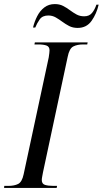

<svg xmlns="http://www.w3.org/2000/svg" viewBox="-45 -922 504 942"><path d="M-25 0 -24 -10H-4Q25 -10 44 -19.5Q63 -29 71 -67L194 -640Q196 -653 197 -661.5Q198 -670 198 -675Q198 -693 183.5 -698.5Q169 -704 142 -704H124L126 -714H385L383 -704H363Q334 -704 314.5 -694Q295 -684 287 -643L166 -77Q164 -66 162 -55.5Q160 -45 160 -39Q160 -20 175.5 -15Q191 -10 217 -10H235L233 0ZM336 -785Q312 -785 294 -794.5Q276 -804 260.5 -815.5Q245 -827 228.5 -836.5Q212 -846 192 -846Q163 -846 149.5 -826.5Q136 -807 128 -787H117Q124 -816 137.5 -842.5Q151 -869 172.5 -885.5Q194 -902 224 -902Q247 -902 264.5 -893Q282 -884 298 -872Q314 -860 330.5 -851Q347 -842 368 -842Q393 -842 406.5 -858.5Q420 -875 428 -899H439Q429 -855 404.5 -820Q380 -785 336 -785Z"/></svg>

Font: Noto Serif Display Condensed
Style: Italic
Weight: 400
Width: 3
Italic angle: -12°
Designer: Monotype Design Team
Foundry: Monotype Imaging Inc.
Version: Version 2.009